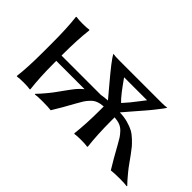

<svg xmlns="http://www.w3.org/2000/svg" viewBox="-52 -711 993 993"><g transform="rotate(45 444.0 -215.0)"><path d="M90.8 -180.2V-250Q90.8 -360.4 82 -430.2L84 -433.1Q102.1 -430.2 130.9 -430.2Q160.2 -430.2 178.2 -433.1L180.2 -430.2Q170.9 -352.5 170.9 -250V-236.8H459Q477.5 -240.7 504.9 -242.2Q496.6 -252.4 453.6 -303.2Q410.6 -354 386.2 -385.5Q361.8 -417 354 -433.1Q365.7 -430.2 402.8 -430.2H709Q734.9 -430.2 748 -433.1Q745.1 -424.3 707 -377Q694.3 -361.3 688.2 -354.2Q682.1 -347.2 676.8 -340.8Q671.4 -334.5 648.9 -308.6Q626.5 -282.7 591.8 -242.2Q623.5 -241.7 651.4 -233.9Q679.2 -226.1 696.8 -216.6Q714.4 -207 733.4 -189Q752.4 -170.9 760.7 -160.9Q769 -150.9 783.7 -130.9Q786.6 -127 788.1 -125Q791 -120.6 801.3 -106.7Q811.5 -92.8 814.7 -88.1Q817.9 -83.5 826.4 -72Q835 -60.5 840.3 -54.4Q845.7 -48.3 853.8 -38.3Q861.8 -28.3 870.1 -19.3Q878.4 -10.3 888.2 0L886.2 2.9Q873 0 834 0Q793.9 0 771 2.9Q738.8 -49.3 704.1 -112.8Q690.9 -136.7 683.1 -148.9Q675.3 -161.1 661.6 -175.8Q647.9 -190.4 630.9 -197Q613.8 -203.6 590.8 -205.1V-180.2Q590.8 -77.6 600.1 0L598.1 2.9Q580.1 0 550.8 0Q522.5 0 503.9 2.9L502 0Q511.2 -77.6 511.2 -180.2V-205.1Q488.3 -203.6 471.2 -197Q454.1 -190.4 440.4 -175.8Q426.8 -161.1 418.9 -148.9Q411.1 -136.7 397.9 -112.8Q363.3 -49.3 331.1 2.9Q308.6 0 268.1 0Q229 0 215.8 2.9L213.9 0Q223.6 -10.3 231.9 -19.3Q240.2 -28.3 248.3 -38.3Q256.3 -48.3 261.7 -54.4Q267.1 -60.5 275.6 -72Q284.2 -83.5 287.4 -88.1Q290.5 -92.8 300.8 -106.7Q311 -120.6 314 -125Q315.4 -127 321 -134.5Q326.7 -142.1 328.9 -145.3Q331.1 -148.4 336.7 -155.5Q342.3 -162.6 345.9 -167Q349.6 -171.4 355.2 -177.2Q360.8 -183.1 366.5 -188.2Q372.1 -193.4 377.9 -198.2H170.9V-180.2Q170.9 -77.6 180.2 0L178.2 2.9Q160.2 0 130.9 0Q102.1 0 84 2.9L82 0Q90.8 -69.8 90.8 -180.2ZM561 -282.2H563Q577.1 -297.4 593 -316.7Q608.9 -335.9 625.7 -358.4Q642.6 -380.9 647 -386.2H479Q481 -383.3 491.5 -368.7Q502 -354 509 -344.5Q516.1 -335 526.1 -321.8Q536.1 -308.6 545.2 -298.6Q554.2 -288.6 561 -282.2Z"/></g></svg>

Font: Linear Smooth
Style: Regular
Weight: 400
Designer: Philipp H. Poll, Flanker
Foundry: Philipp H. Poll, reworked by Flanker
Version: Version 1.061 | FøM Fix